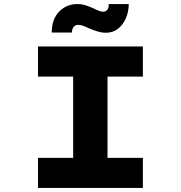

<svg xmlns="http://www.w3.org/2000/svg" viewBox="-20 -930 896 950"><path d="M168 0V-149H342V-551H168V-700H687V-551H512V-149H687V0ZM504 -768Q484 -768 464 -774Q444 -780 420 -790Q402 -799 389.5 -803Q377 -807 367 -807Q353 -807 344.5 -797Q336 -787 336 -769H236Q236 -835 272.5 -872.5Q309 -910 364 -910Q382 -910 399.5 -905Q417 -900 444 -888Q460 -880 471 -876Q482 -872 491 -872Q504 -872 511.5 -882.5Q519 -893 518 -910H617Q617 -872 602.5 -839Q588 -806 563 -787Q538 -768 504 -768Z"/></svg>

Font: Lexend Tera
Style: Bold
Weight: 700
Designer: Bonnie Shaver-Troup, Thomas Jockin
Foundry: Lexend
Version: Version 1.007